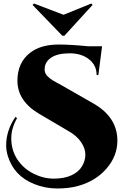

<svg xmlns="http://www.w3.org/2000/svg" viewBox="-20 -967 711 1091"><path d="M346 -764H334L165 -939L173 -947L341 -883L499 -947L506 -939ZM647 -168Q647 -81 586 -10Q525 61 426 89Q374 104 305.5 104Q237 104 175 79Q59 33 24 -82Q15 -113 15 -140Q15 -227 68 -303L77 -296Q44 -237 44 -182Q44 -114 78 -62Q112 -10 169 19Q226 48 285.5 48Q345 48 386 29Q427 10 446 -22Q465 -54 465 -89Q465 -124 440 -160.5Q415 -197 366 -224L203 -320Q79 -393 79 -508Q79 -611 151 -667Q211 -714 314 -714Q380 -714 482 -704H560L539 -541H529Q529 -596 486 -630Q443 -664 376 -664Q309 -664 273 -641Q237 -618 234 -580Q231 -554 248 -536Q263 -520 278 -511.5Q293 -503 305 -496Q317 -489 322 -487L509 -380Q647 -302 647 -168Z"/></svg>

Font: Cinzel Decorative Black
Style: Regular
Weight: 900
Designer: Natanael Gama
Version: Version 1.002;PS 001.002;hotconv 1.0.56;makeotf.lib2.0.21325